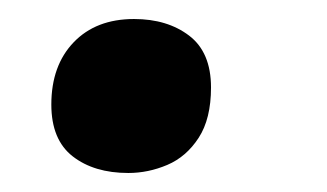

<svg xmlns="http://www.w3.org/2000/svg" viewBox="-20 -174 344 202"><path d="M115 8Q79 8 56.5 -9.5Q34 -27 34 -64Q34 -105 57.5 -129.5Q81 -154 121 -154Q156 -154 179 -136.5Q202 -119 202 -82Q202 -49 189 -29Q176 -9 156 -0.5Q136 8 115 8Z"/></svg>

Font: Noto Serif Tamil
Style: Italic
Weight: 400
Italic angle: -12°
Designer: Indian Type Foundry, Tom Grace, and the Monotype Design Team
Foundry: Monotype Imaging Inc.
Version: Version 2.003